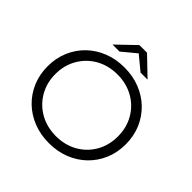

<svg xmlns="http://www.w3.org/2000/svg" viewBox="-219 -1076 1277 1277"><g transform="rotate(45 419.5 -437.5)"><path d="M420 6Q340 6 273 -20.5Q206 -47 156.5 -95Q107 -143 79.5 -208Q52 -273 52 -350Q52 -427 79.5 -492Q107 -557 156.5 -605Q206 -653 273 -679.5Q340 -706 420 -706Q499 -706 566 -679.5Q633 -653 682.5 -605Q732 -557 759.5 -492Q787 -427 787 -350Q787 -273 759.5 -208Q732 -143 682.5 -95Q633 -47 566 -20.5Q499 6 420 6ZM420 -60Q504 -60 570.5 -97.5Q637 -135 675 -201Q713 -267 713 -350Q713 -433 675 -499Q637 -565 570.5 -602.5Q504 -640 420 -640Q335 -640 268.5 -602.5Q202 -565 163.5 -499Q125 -433 125 -350Q125 -267 163.5 -201Q202 -135 268.5 -97.5Q335 -60 420 -60ZM255 -757 384 -881H456L585 -757H519L420 -839L321 -757Z"/></g></svg>

Font: Montserrat
Style: Regular
Weight: 400
Designer: Julieta Ulanovsky
Foundry: Julieta Ulanovsky
Version: Version 9.000; ttfautohint (v1.8.4.7-5d5b)